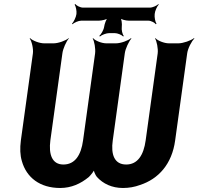

<svg xmlns="http://www.w3.org/2000/svg" viewBox="-20 -927 989 957"><path d="M385 -824H473C487 -824 513 -830 522 -838L519 -841C510 -833 501 -808 499 -793C497 -778 484 -756 475 -748L478 -745C487 -753 510 -762 525 -762H551C566 -762 587 -753 594 -745L597 -748C590 -756 585 -778 587 -793C589 -808 586 -833 579 -841L576 -838C583 -830 607 -824 622 -824H719C733 -824 751 -814 757 -806L760 -809C754 -817 749 -841 751 -857C752 -872 763 -896 771 -904L770 -907C762 -899 741 -889 727 -889H394C380 -889 361 -899 355 -907L352 -904C358 -896 363 -872 361 -857C359 -841 347 -817 339 -809L341 -806C349 -814 371 -824 385 -824ZM609 -107C550 -107 532 -157 542 -227L602 -661C605 -685 623 -722 635 -735L633 -737C620 -725 582 -711 558 -711H510C486 -711 453 -725 444 -737L442 -735C450 -722 457 -685 454 -661L394 -227C384 -154 354 -107 296 -107C239 -107 222 -158 231 -227L291 -661C294 -685 311 -722 323 -735L322 -737C309 -725 271 -711 247 -711H200C176 -711 141 -725 130 -737L128 -735C138 -722 147 -685 144 -661L84 -227C79 -188 80 -154 89 -124C112 -42 179 10 280 10C335 10 382 -11 423 -45C433 -55 450 -75 451 -85H447C446 -75 455 -55 463 -45C494 -11 538 10 593 10C623 10 651 5 678 -5C770 -35 837 -109 853 -227L913 -661C916 -685 935 -722 949 -735L947 -737C932 -725 893 -711 869 -711H822C798 -711 764 -725 755 -737L753 -735C761 -722 769 -685 766 -661L706 -227C696 -154 666 -107 609 -107Z"/></svg>

Font: Asimov
Style: EdgeNarIt
Weight: 500
Designer: Google
Version: Version 2.000980: 2014